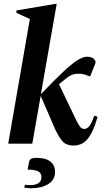

<svg xmlns="http://www.w3.org/2000/svg" viewBox="-20 -770 557 1029"><path d="M24 0 140 -668 68 -701V-714L281 -750H284L199 -265Q271 -340 317.5 -384Q364 -428 394.5 -447Q425 -466 446 -466Q458 -466 466.5 -463.5Q475 -461 480 -457Q487 -452 490.5 -444.5Q494 -437 490 -428L464 -362L459 -361L444 -367Q437 -370 425.5 -372.5Q414 -375 398 -375Q367 -375 340 -354L296 -319L389 -125Q400 -103 409 -91Q418 -79 432 -79Q447 -79 459.5 -95Q472 -111 485 -150L503 -144Q480 -62 450 -26Q420 10 376 10Q332 10 311.5 -16.5Q291 -43 274 -81L198 -256L153 0ZM148 239Q139 239 128 238Q117 237 110 235L114 220Q121 221 128 221.5Q135 222 141 222Q202 222 202 179Q202 157 183.5 148Q165 139 128 139L136 97Q137 88 145.5 82Q154 76 175 76Q225 76 250 96Q275 116 275 151Q275 194 238.5 216.5Q202 239 148 239Z"/></svg>

Font: Spectral
Style: Bold Italic
Weight: 700
Italic angle: -10°
Designer: Jean-Baptiste Levee
Foundry: Production Type
Version: Version 2.001